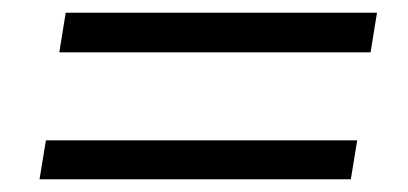

<svg xmlns="http://www.w3.org/2000/svg" viewBox="-20 -438 640 301"><path d="M73 -356 83 -418H571L561 -356ZM42 -157 52 -218H540L530 -157Z"/></svg>

Font: Nunito Sans
Style: Italic
Weight: 400
Italic angle: -9°
Designer: Vernon Adams
Foundry: Vernon Adams
Version: Version 3.006; ttfautohint (v1.8.3)